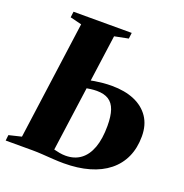

<svg xmlns="http://www.w3.org/2000/svg" viewBox="-144 -862 946 989"><g transform="rotate(20 329.5 -367.5)"><path d="M311 8Q283.5 8 253 6Q222.5 4 193 2Q163.5 0 138.5 0H-9.5L-6 -31L62.5 -47.5L151 -695.5L88 -711L92 -743H411L407 -710.5L331.5 -695.5L241.5 -42Q257 -38 273.5 -35Q290 -32 306 -32Q354.5 -32 388.2 -56.8Q422 -81.5 439.8 -130Q457.5 -178.5 457.5 -250Q457.5 -303 446 -336.2Q434.5 -369.5 409.8 -385.2Q385 -401 345 -401Q329 -401 311.8 -398.8Q294.5 -396.5 281 -394L284.5 -437Q296.5 -441 316.5 -444.2Q336.5 -447.5 360.5 -449.8Q384.5 -452 408.5 -452Q480 -452 532.2 -429.8Q584.5 -407.5 613.5 -364.8Q642.5 -322 642.5 -260Q642.5 -196 620 -146.2Q597.5 -96.5 554.5 -62Q511.5 -27.5 450 -9.8Q388.5 8 311 8Z"/></g></svg>

Font: Merriweather 96pt Black
Style: Italic
Weight: 900
Italic angle: -7.8°
Version: Version 2.101